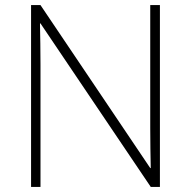

<svg xmlns="http://www.w3.org/2000/svg" viewBox="-20 -734 751 754"><path d="M608 0V-714H570V-231C570 -181 571 -120 572 -74H570L139 -714H102V0H139V-481C139 -538 138 -587 137 -642H139L572 0Z"/></svg>

Font: Noto Sans Malayalam ExtraLight
Style: Regular
Weight: 200
Designer: Jelle Bosma - Monotype Design Team
Foundry: Monotype Imaging Inc.
Version: Version 2.104